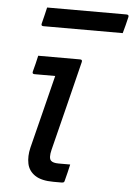

<svg xmlns="http://www.w3.org/2000/svg" viewBox="-53 -782 573 822"><g transform="rotate(5 233.5 -370.5)"><path d="M96 -532H276Q287 -532 284 -521Q260 -425 236.5 -329.5Q213 -234 188 -136Q179 -100 190 -89Q199 -80 223 -80H273Q269 -63 265 -45.5Q261 -28 256 -10Q255 -3 251 -1.5Q247 0 242 0H208Q156 0 128.5 -18.5Q101 -37 94.5 -68Q88 -99 97 -137Q117 -218 137 -296Q157 -374 176 -452H87Q76 -452 79 -463Q84 -480 88 -497.5Q92 -515 96 -532ZM116 -741H457Q469 -741 466 -730Q462 -711 457.5 -695Q453 -679 448 -660H107Q96 -660 99 -671Q104 -691 108 -707Q112 -723 116 -741Z"/></g></svg>

Font: Recursive Sn Lnr St
Style: Italic
Weight: 400
Italic angle: -15°
Version: Version 1.079;hotconv 1.0.112;makeotfexe 2.5.65598; ttfautoh